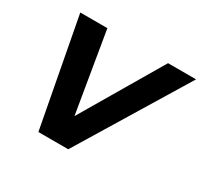

<svg xmlns="http://www.w3.org/2000/svg" viewBox="-146 -890 1130 1080"><g transform="rotate(30 419.0 -350.0)"><path d="M218 0 86 -700H262L349 -179L656 -700H838L412 0Z"/></g></svg>

Font: Rosa Sans Black
Style: Italic
Weight: 900
Italic angle: -12°
Designer: Pentagram / MCKL
Foundry: Pentagram / MCKL
Version: Version 1.005;September 16, 2019;FontCreator 11.5.0.2425 64-